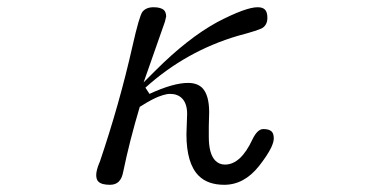

<svg xmlns="http://www.w3.org/2000/svg" viewBox="-20 -497 1040 528"><path d="M497.1 -269Q456.5 -269 391.1 -238.8L379.9 -255.9Q490.7 -356 633.8 -398.4Q692.9 -414.1 702.1 -420.4Q715.3 -429.2 715.3 -448.2Q715.3 -463.9 708.5 -470.7Q702.1 -477.1 688.5 -477.1Q655.8 -477.1 577.1 -436Q496.6 -392.1 406.7 -302.2L375 -270.5L433.6 -437.5L437 -452.1Q436.5 -463.4 431.2 -468.8Q422.9 -477.1 402.3 -477.1Q381.8 -477.1 371.6 -464.4Q362.8 -452.1 344.2 -369.6Q308.6 -211.4 253.9 -50.3L253.4 -49.8Q244.6 -28.3 244.6 -15.9Q244.6 -3.4 250.5 2.4Q259.3 11.2 282.2 11.2Q297.9 11.2 306.6 2.4Q315.4 -6.3 318.8 -24.4Q335.9 -107.9 364.3 -203.1Q386.7 -217.3 398.4 -223.1Q410.2 -229 416.5 -231.4Q422.9 -233.9 428.2 -235.4Q438.5 -238.8 447.8 -238.8Q468.3 -238.8 480.5 -226.6Q494.6 -212.4 494.6 -183.6L492.7 -127.9Q492.7 -47.4 526.4 -13.7Q551.3 11.2 596.7 11.2Q651.4 11.2 692.4 -40.5Q715.3 -69.8 725.6 -90.8Q732.9 -106.4 732.9 -116.2Q732.9 -129.4 727.1 -135.3Q720.2 -142.1 704.1 -142.1Q688 -142.1 674.3 -113.8Q642.1 -44.4 598.6 -44.4Q583 -44.4 572.3 -55.2Q554.2 -73.2 554.2 -121.1V-149.4L555.2 -188.5Q555.2 -235.8 536.1 -255.4Q522 -269 497.1 -269Z"/></svg>

Font: YuPearl-ExtraLight
Style: ExtraLight
Weight: 200
Designer: Max Yao
Foundry: Max-Everyday
Version: Version 1.011; ttfautohint (v1.8.3)